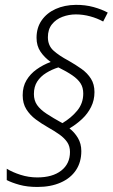

<svg xmlns="http://www.w3.org/2000/svg" viewBox="-20 -780 456 777"><path d="M131.3 -23.4Q89.8 -23.4 58.3 -32.2Q26.9 -41 7.3 -51.3V-97.2Q30.3 -83 63.2 -72.5Q96.2 -62 130.9 -62Q192.4 -62 227.8 -89.6Q263.2 -117.2 263.2 -165Q263.2 -188 252 -204.6Q240.7 -221.2 220.9 -235.4Q201.2 -249.5 174.3 -264.6Q148.4 -279.3 125 -296.6Q101.6 -314 86.7 -337.6Q71.8 -361.3 71.8 -394.5Q71.8 -429.7 87.2 -455.3Q102.5 -481 128.2 -499.3Q153.8 -517.6 185.1 -529.3Q159.7 -547.4 143.8 -571Q127.9 -594.7 127.9 -627Q127.9 -668 148.7 -697.8Q169.4 -727.5 205.3 -743.7Q241.2 -759.8 286.6 -760.3Q324.7 -760.7 358.4 -751.5Q392.1 -742.2 416 -729L397.5 -692.9Q373.5 -706.1 344.7 -713.9Q315.9 -721.7 287.1 -721.7Q258.8 -721.7 232.7 -711.9Q206.5 -702.1 190.2 -681.6Q173.8 -661.1 173.8 -629.4Q173.8 -595.7 196.5 -575.2Q219.2 -554.7 257.8 -534.2Q286.1 -518.1 310.1 -501Q334 -483.9 348.1 -461.4Q362.3 -439 362.3 -407.2Q362.3 -374.5 348.6 -347.2Q335 -319.8 312 -298.3Q289.1 -276.9 261.2 -260.3Q281.2 -245.1 295.2 -221.9Q309.1 -198.7 309.1 -168.5Q309.1 -124 287.6 -91.6Q266.1 -59.1 225.8 -41.3Q185.5 -23.4 131.3 -23.4ZM232.4 -281.7Q268.1 -302.7 292.5 -332.3Q316.9 -361.8 316.9 -401.4Q316.9 -425.8 305.9 -442.9Q294.9 -460 272.5 -475.3Q250 -490.7 216.3 -507.3Q189.9 -499 167 -484.9Q144 -470.7 130.6 -450Q117.2 -429.2 117.2 -399.4Q117.2 -373.5 130.1 -355Q143.1 -336.4 168.7 -319.6Q194.3 -302.7 232.4 -281.7Z"/></svg>

Font: Open Sans SemiCondensed Light
Style: Italic
Weight: 300
Width: 4
Italic angle: -12°
Designer: Monotype Design Team
Foundry: Monotype Imaging Inc.
Version: Version 3.000